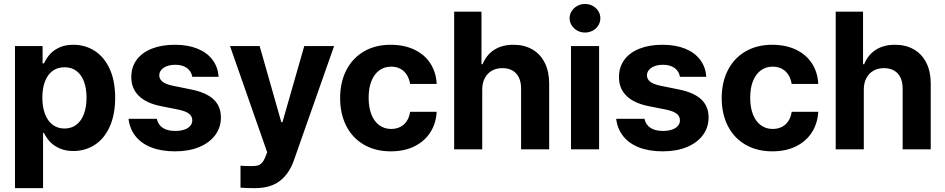

<svg xmlns="http://www.w3.org/2000/svg" viewBox="-20 -767 4855 986"><path d="M56.9 -530.3H198.7V-441.3H205.7Q218.6 -468.4 236.6 -488.7Q254.5 -509 284.7 -523.1Q315 -537.1 356.3 -537.1Q416.6 -537.1 465.4 -506.4Q514.2 -475.7 542.8 -414.2Q571.4 -352.8 571.4 -264.8Q571.4 -178.9 543.6 -116.9Q515.8 -55 466.8 -23.2Q417.7 8.5 356.2 8.5Q315.8 8.5 285.7 -5.2Q255.5 -18.8 237.1 -38.6Q218.7 -58.3 205.7 -84.4H201.1V199.2H56.9ZM311.3 -107Q347.4 -107 372.9 -127Q398.5 -147 411.4 -182.8Q424.4 -218.5 424.4 -265.6Q424.4 -312.3 411.4 -347.6Q398.5 -382.9 373.2 -402.3Q347.8 -421.6 311.3 -421.6Q275.2 -421.6 249.8 -402.7Q224.4 -383.8 210.9 -348.7Q197.5 -313.6 197.5 -265.6Q197.5 -218.2 210.9 -182.2Q224.4 -146.2 250 -126.6Q275.6 -107 311.3 -107Z M880.5 -434.3Q857.1 -434.3 838.3 -427.7Q819.6 -421 808.8 -408.5Q798 -396 798 -380.2Q797.5 -361.6 813.9 -348Q830.2 -334.4 866.2 -327L961.9 -307.5Q1039.2 -292 1076.9 -256.6Q1114.5 -221.2 1114.5 -163.9Q1114.5 -112.5 1085.1 -73Q1055.7 -33.6 1002.8 -11.7Q949.8 10.2 879.4 10.2Q808.8 10.2 757.3 -9.9Q705.7 -30.1 676 -67.6Q646.2 -105.2 640 -156.9H785.3Q791.5 -126.6 815.7 -110.6Q839.8 -94.6 879.7 -94.6Q905.7 -94.6 925.6 -101Q945.4 -107.5 956.4 -119.9Q967.4 -132.4 967.4 -149.1Q967.4 -170.2 950 -183.5Q932.6 -196.7 895.4 -204.2L807.6 -221.7Q731.6 -236.6 692.7 -274.9Q653.8 -313.2 654.3 -371.5Q654.3 -422.5 681.7 -459.8Q709.1 -497.1 759.6 -517.1Q810.2 -537.1 878.3 -537.1Q944.7 -537.1 994 -517.1Q1043.3 -497.1 1071.3 -460Q1099.3 -422.8 1102.5 -372.7H967.5Q962.5 -401.8 939.5 -418Q916.6 -434.3 880.5 -434.3Z M1215.1 196.7V83.9L1239.6 85.5Q1254.6 85.9 1273.8 85.9Q1291.4 85.9 1303.1 82.9Q1314.8 79.9 1325.1 69.2Q1335.4 58.5 1343.1 37.3L1352.1 15L1161.3 -530.3H1313.4L1424.7 -139.8H1430.6L1542.5 -530.3H1695.7L1488.7 57.9Q1464.7 125.5 1416.8 162.4Q1368.9 199.2 1288.5 199.2Q1246 199.2 1215.1 196.7Z M1726.7 -263.2Q1726.7 -344.4 1758.4 -406.4Q1790 -468.3 1848.6 -502.7Q1907.3 -537.1 1986.3 -537.1Q2054.5 -537.1 2107.1 -512.5Q2159.7 -487.8 2189.7 -442Q2219.7 -396.2 2222.6 -335.8H2086.1Q2081.9 -362.3 2069.2 -382.5Q2056.5 -402.7 2036.1 -413.7Q2015.8 -424.7 1988.8 -424.7Q1954.1 -424.7 1928.1 -405.9Q1902.1 -387 1887.6 -351.4Q1873.1 -315.8 1873.1 -265.6Q1873.1 -215 1887.4 -179Q1901.7 -143 1927.7 -123.9Q1953.7 -104.8 1988.8 -104.8Q2014.5 -104.8 2035.1 -115Q2055.8 -125.2 2068.9 -145.1Q2082.1 -165 2086.1 -192.7H2222.6Q2219.1 -132.7 2189.6 -86.8Q2160 -40.9 2108.2 -15.4Q2056.4 10.2 1987.1 10.2Q1907.3 10.2 1848.2 -24.4Q1789.2 -59 1757.9 -121Q1726.7 -183 1726.7 -263.2Z M2456.5 0H2312.3V-707H2452.6V-437.3H2458.3Q2477.3 -484.7 2517.6 -510.9Q2557.9 -537.1 2616.8 -537.1Q2672.5 -537.1 2713.8 -513.2Q2755.2 -489.3 2777.7 -444.4Q2800.2 -399.5 2800.2 -338V0H2656V-312.8Q2656 -345.5 2644.7 -369Q2633.3 -392.4 2611.8 -404.8Q2590.3 -417.1 2559.9 -417.1Q2529.3 -417.1 2506.2 -404.1Q2483.2 -391.1 2469.9 -366.1Q2456.5 -341.2 2456.5 -307.3Z M2912.3 -530.3H3056.6V0H2912.3ZM2905.1 -673.3Q2905.1 -693.3 2916 -710.2Q2926.8 -727 2944.9 -736.8Q2963 -746.6 2984.2 -746.6Q3005.8 -746.6 3023.9 -736.8Q3042 -727 3052.5 -710.2Q3063.1 -693.3 3063.1 -673.3Q3063.1 -653.7 3052.5 -636.6Q3042 -619.5 3023.9 -609.7Q3005.8 -599.9 2984.2 -599.9Q2963 -599.9 2944.9 -609.7Q2926.8 -619.5 2916 -636.6Q2905.1 -653.7 2905.1 -673.3Z M3384.9 -434.3Q3361.5 -434.3 3342.7 -427.7Q3324 -421 3313.2 -408.5Q3302.4 -396 3302.4 -380.2Q3301.9 -361.6 3318.2 -348Q3334.6 -334.4 3370.6 -327L3466.3 -307.5Q3543.6 -292 3581.3 -256.6Q3618.9 -221.2 3618.9 -163.9Q3618.9 -112.5 3589.5 -73Q3560.1 -33.6 3507.2 -11.7Q3454.2 10.2 3383.8 10.2Q3313.2 10.2 3261.7 -9.9Q3210.1 -30.1 3180.4 -67.6Q3150.6 -105.2 3144.3 -156.9H3289.7Q3295.9 -126.6 3320.1 -110.6Q3344.2 -94.6 3384.1 -94.6Q3410.1 -94.6 3430 -101Q3449.8 -107.5 3460.8 -119.9Q3471.8 -132.4 3471.8 -149.1Q3471.8 -170.2 3454.4 -183.5Q3436.9 -196.7 3399.8 -204.2L3311.9 -221.7Q3236 -236.6 3197.1 -274.9Q3158.2 -313.2 3158.7 -371.5Q3158.7 -422.5 3186.1 -459.8Q3213.5 -497.1 3264 -517.1Q3314.5 -537.1 3382.7 -537.1Q3449.1 -537.1 3498.4 -517.1Q3547.7 -497.1 3575.7 -460Q3603.7 -422.8 3606.9 -372.7H3471.8Q3466.9 -401.8 3443.9 -418Q3421 -434.3 3384.9 -434.3Z M3686.2 -263.2Q3686.2 -344.4 3717.8 -406.4Q3749.5 -468.3 3808.1 -502.7Q3866.7 -537.1 3945.8 -537.1Q4014 -537.1 4066.6 -512.5Q4119.2 -487.8 4149.2 -442Q4179.2 -396.2 4182.1 -335.8H4045.6Q4041.4 -362.3 4028.7 -382.5Q4016 -402.7 3995.6 -413.7Q3975.3 -424.7 3948.3 -424.7Q3913.5 -424.7 3887.6 -405.9Q3861.6 -387 3847.1 -351.4Q3832.6 -315.8 3832.6 -265.6Q3832.6 -215 3846.9 -179Q3861.2 -143 3887.2 -123.9Q3913.1 -104.8 3948.3 -104.8Q3974 -104.8 3994.6 -115Q4015.2 -125.2 4028.4 -145.1Q4041.5 -165 4045.6 -192.7H4182.1Q4178.6 -132.7 4149 -86.8Q4119.5 -40.9 4067.7 -15.4Q4015.8 10.2 3946.6 10.2Q3866.7 10.2 3807.7 -24.4Q3748.6 -59 3717.4 -121Q3686.2 -183 3686.2 -263.2Z M4416 0H4271.7V-707H4412.1V-437.3H4417.8Q4436.8 -484.7 4477.1 -510.9Q4517.4 -537.1 4576.3 -537.1Q4631.9 -537.1 4673.3 -513.2Q4714.7 -489.3 4737.2 -444.4Q4759.7 -399.5 4759.7 -338V0H4615.5V-312.8Q4615.5 -345.5 4604.1 -369Q4592.8 -392.4 4571.3 -404.8Q4549.7 -417.1 4519.4 -417.1Q4488.7 -417.1 4465.7 -404.1Q4442.7 -391.1 4429.3 -366.1Q4416 -341.2 4416 -307.3Z"/></svg>

Font: Pretendard Std Variable
Style: Regular
Weight: 400
Designer: Base glyphs from Inter by Rasmus Andersson; Hangeul glyphs from Noto Sans CJK(Source Han Sans) by Jang Soo-young and Kan
Foundry: Kil Hyung-jin
Version: Version 1.309;Glyphs 3.2 (3225)